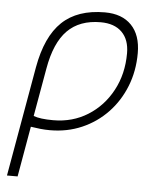

<svg xmlns="http://www.w3.org/2000/svg" viewBox="-53 -573 693 844"><g transform="rotate(5 293.0 -151.0)"><path d="M376 -527.3Q451.7 -527.3 493.4 -484.1Q535.2 -440.9 535.2 -361.3Q535.2 -282.2 508.3 -214.6Q481.4 -147 433.3 -96.7Q385.3 -46.4 320.6 -18.3Q255.9 9.8 179.7 9.8Q158.2 9.8 137.5 7.6Q116.7 5.4 95.2 2L56.2 224.6H9.3L94.7 -260.3Q119.1 -397.5 187.3 -462.4Q255.4 -527.3 376 -527.3ZM103.5 -46.4Q131.8 -35.2 190.4 -35.2Q275.4 -35.2 342.8 -77.4Q410.2 -119.6 449.2 -192.4Q488.3 -265.1 488.3 -356.4Q488.3 -416.5 455.1 -449.5Q421.9 -482.4 361.3 -482.4Q268.6 -482.4 214.8 -428.2Q161.1 -374 141.1 -259.3Z"/></g></svg>

Font: Cascadia Mono PL ExtraLight
Style: Italic
Weight: 200
Italic angle: -10°
Monospace: yes
Designer: Aaron Bell
Foundry: Saja Typeworks
Version: Version 2404.023; ttfautohint (v1.8.4)